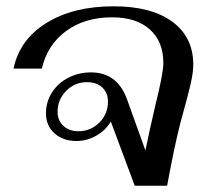

<svg xmlns="http://www.w3.org/2000/svg" viewBox="-20 -590 656 610"><path d="M594 -385Q594 -359 585.5 -322.5Q577 -286 563 -236Q543 -167 521 -53L511 0H408L332 -204Q316 -176 286 -159Q256 -142 223 -142Q180 -142 153 -166.5Q126 -191 126 -230Q126 -266 145 -296Q164 -326 197 -343Q230 -360 269 -360Q352 -360 383 -276L442 -112Q454 -171 473 -253Q499 -357 499 -390Q499 -458 456 -496.5Q413 -535 336 -535Q249 -535 189.5 -491Q130 -447 113 -372H23Q42 -464 127.5 -517Q213 -570 341 -570Q461 -570 527.5 -521Q594 -472 594 -385ZM323 -267Q323 -295 305 -312Q287 -329 256 -329Q218 -329 190.5 -301.5Q163 -274 163 -235Q163 -207 181.5 -190Q200 -173 229 -173Q268 -173 295.5 -200.5Q323 -228 323 -267Z"/></svg>

Font: Fahkwang
Style: Italic
Weight: 400
Italic angle: -10°
Version: Version 1.000; ttfautohint (v1.6)